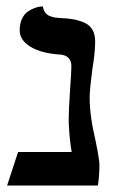

<svg xmlns="http://www.w3.org/2000/svg" viewBox="-20 -575 357 595"><path d="M257.8 -272.9Q257.8 -216.3 275.9 -140.1Q288.1 -80.1 288.1 -64.9Q288.1 -28.3 283.2 0H2L36.1 -104H202.1Q195.3 -144.5 193.8 -182.1Q192.9 -189 192.9 -205.1Q192.9 -232.4 196.8 -292Q201.2 -352.5 201.2 -369.1Q201.2 -402.3 168 -405.8Q109.4 -409.2 75.2 -429.7Q41 -450.2 41 -481Q41 -502 48.3 -517.1Q55.7 -532.2 66.4 -539.3Q77.1 -546.4 87.6 -550.3Q98.1 -554.2 105.5 -554.7L112.8 -555.2Q114.7 -543.5 120.4 -535.9Q126 -528.3 135.3 -524.9Q144.5 -521.5 151.4 -520.5Q158.2 -519.5 168.9 -519Q191.4 -518.1 207.8 -515.1Q224.1 -512.2 240.7 -505.1Q257.3 -498 266.1 -483.4Q274.9 -468.8 274.9 -446.8Q274.9 -411.6 266.1 -359.9Q257.8 -296.4 257.8 -272.9Z"/></svg>

Font: Common Serif SemiBold
Style: Regular
Weight: 600
Designer: Philipp H. Poll, Khaled Hosny
Foundry: Stefan Peev, Context Ltd.
Version: Version 1.026